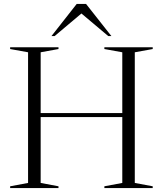

<svg xmlns="http://www.w3.org/2000/svg" viewBox="-20 -955 827 975"><path d="M186.5 -26 277 -9V0H31.5V-9L122.5 -26V-689.5L31.5 -706V-715H277V-706L186.5 -689.5V-381H601V-689.5L510 -706V-715H755.5V-706L664.5 -689.5V-26L755.5 -9V0H510V-9L601 -26V-360.5H186.5ZM529.5 -772 393.5 -886.5 257.5 -772H241.5L369.5 -935H417L545.5 -772Z"/></svg>

Font: Newsreader 72pt Light
Style: Regular
Weight: 300
Designer: Hugues Gentile
Foundry: Production Type
Version: Version 1.003; ttfautohint (v1.8.3)